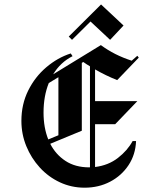

<svg xmlns="http://www.w3.org/2000/svg" viewBox="-20 -848 658 882"><path d="M310.8 -665 295.8 -680 444.2 -827.5 547.5 -730.8 485.8 -665 395.8 -749.2ZM368.3 14.2Q308.3 14.2 255.4 -10.4Q202.5 -35 162.9 -78.3Q123.3 -121.7 100.8 -176.7Q78.3 -231.7 78.3 -292.5Q78.3 -369.2 109.6 -432.1Q140.8 -495 192.9 -539.2Q245 -583.3 305 -602.5L313.3 -590Q257.5 -561.7 224.2 -506.7L443.3 -640.8Q475 -617.5 509.6 -600Q544.2 -582.5 585 -569.2L610.8 -591.7L617.5 -583.3L518.3 -480Q465.8 -500.8 416.7 -529.2V-383.3H610.8L509.2 -277.5H416.7V-80.8Q477.5 -88.3 521.7 -122.5Q565.8 -156.7 589.2 -200H605Q602.5 -137.5 570.4 -89.2Q538.3 -40.8 485.8 -13.3Q433.3 14.2 368.3 14.2ZM355.8 -247.5 210.8 -187.5Q235.8 -138.3 280.8 -108.8Q325.8 -79.2 390 -79.2Q391.7 -79.2 393.3 -79.2V-543.3Q377.5 -552.5 362.5 -563.3L355.8 -559.2ZM180 -330.8Q180 -261.7 201.7 -207.5L248.3 -226.7V-493.3L204.2 -466.7Q180 -406.7 180 -330.8Z"/></svg>

Font: Manufacturing Consent
Style: Regular
Weight: 400
Version: Version 3.000; ttfautohint (v1.8.4.7-5d5b)